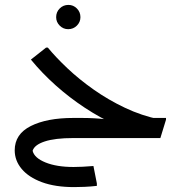

<svg xmlns="http://www.w3.org/2000/svg" viewBox="-20 -563 757 783"><path d="M586 -6Q522 -22 455.5 -52Q389 -82 326 -123.5Q263 -165 207 -215Q151 -265 106 -320L168 -369H175Q207 -330 254.5 -285Q302 -240 361.5 -198Q421 -156 489.5 -123.5Q558 -91 631 -76ZM279 0V-82H314Q341 -82 366 -80.5Q391 -79 407 -77Q423 -75 423 -75L517 -82H657V-75L634 0ZM282 200Q205 200 151 180Q97 160 68.5 126Q40 92 40 50Q40 -16 105.5 -49Q171 -82 279 -82V0Q204 0 162 14Q120 28 113 52Q120 81 165.5 99.5Q211 118 280 118Q296 118 317 117Q338 116 361 114L375 185V195Q349 198 324.5 199Q300 200 282 200ZM258 -444Q238 -444 223.5 -458.5Q209 -473 209 -493Q209 -514 223.5 -528.5Q238 -543 259 -543Q279 -543 293.5 -528.5Q308 -514 308 -493Q308 -473 293.5 -458.5Q279 -444 258 -444Z"/></svg>

Font: Fustat Medium
Style: Regular
Weight: 500
Designer: Mohamed Gaber, Khaled Hosny, Laura Garcia Mut
Foundry: Kief Type Foundry, Alif Type Foundry, Hard Type Foundry
Version: Version 1.007